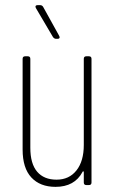

<svg xmlns="http://www.w3.org/2000/svg" viewBox="-20 -720 451 747"><path d="M316 -501H326Q336 -501 336 -491V-10Q336 0 326 0H316Q306 0 306 -10V-50Q306 -53 304 -53.5Q302 -54 301 -51Q270 7 196 7Q136 7 102 -29.5Q68 -66 68 -138V-491Q68 -501 78 -501H88Q98 -501 98 -491V-145Q98 -83 124.5 -52Q151 -21 200 -21Q249 -21 277.5 -57Q306 -93 306 -156V-491Q306 -501 316 -501ZM212 -575Q212 -569 204 -569H198Q191 -569 186 -576L120 -688Q118 -692 118 -694Q118 -700 127 -700H136Q144 -700 148 -693L210 -581Q212 -577 212 -575Z"/></svg>

Font: Barlow Condensed Thin
Style: Regular
Weight: 250
Width: 3
Designer: Jeremy Tribby
Foundry: Tribby Type
Version: Version 1.408